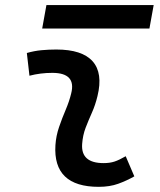

<svg xmlns="http://www.w3.org/2000/svg" viewBox="-20 -721 626 751"><path d="M471.7 -109.9 505.4 -31.2Q475.6 -14.2 442.4 -2.2Q409.2 9.8 366.2 9.8Q186.5 9.8 196.8 -153.3Q199.2 -189.9 211.2 -224.6Q223.1 -259.3 237.1 -292Q251 -324.7 258.3 -355Q279.3 -436 184.6 -436Q138.2 -436 95.2 -424.8L85 -513.7Q113.8 -522 142.6 -524.7Q171.4 -527.3 200.2 -527.3Q301.3 -527.3 342.3 -481.2Q383.3 -435.1 361.3 -345.2Q353 -310.5 339.6 -280.5Q326.2 -250.5 314.9 -221.2Q303.7 -191.9 301.3 -157.7Q295.9 -83 385.3 -83Q409.7 -83 428 -89.1Q446.3 -95.2 471.7 -109.9ZM145 -609.4 161.6 -701.2H581.1L564.5 -609.4Z"/></svg>

Font: Cascadia Code NF
Style: Italic
Weight: 400
Italic angle: -10°
Monospace: yes
Designer: Aaron Bell
Foundry: Saja Typeworks
Version: Version 2404.023; ttfautohint (v1.8.4)